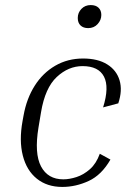

<svg xmlns="http://www.w3.org/2000/svg" viewBox="-20 -728 523 758"><path d="M306 -467Q250 -467 204 -424Q158 -381 142 -285L132 -225Q115 -122 142 -71Q169 -20 230 -20Q254 -20 282 -29Q310 -38 335 -60Q360 -82 374 -121L416 -98Q381 -37 330 -13.5Q279 10 226 10Q166 10 125.5 -22.5Q85 -55 70 -114Q55 -173 69 -250L73 -272Q85 -339 117 -389.5Q149 -440 198 -468.5Q247 -497 308 -497Q366 -497 403 -474Q440 -451 452 -411Q464 -371 447 -320L387 -304Q412 -384 390.5 -425.5Q369 -467 306 -467ZM328 -617Q309 -617 298 -627.5Q287 -638 287 -657Q287 -678 301.5 -693Q316 -708 338 -708Q358 -708 369 -697.5Q380 -687 380 -669Q380 -649 365.5 -633Q351 -617 328 -617Z"/></svg>

Font: Inria Serif Light
Style: Italic
Weight: 300
Italic angle: -10°
Designer: Black Foundry Team
Foundry: Black Foundry
Version: Version 1.000; ttfautohint (v1.8.3)